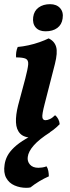

<svg xmlns="http://www.w3.org/2000/svg" viewBox="-36 -651 335 920"><path d="M121 9Q80 9 61 -10.5Q42 -30 40.5 -65Q39 -100 51 -147L85 -274Q97 -320 99 -341.5Q101 -363 87.5 -369.5Q74 -376 41 -376Q40 -389 42 -402Q44 -415 49 -426Q73 -428 100.5 -434Q128 -440 153.5 -449Q179 -458 197 -467Q225 -454 233 -426.5Q241 -399 227 -344L178 -153Q165 -103 167 -89Q169 -75 182 -75Q191 -75 203 -80.5Q215 -86 228 -99Q237 -92 243 -80.5Q249 -69 250 -56Q220 -25 187 -8Q154 9 121 9ZM182 -501Q151 -501 135 -519.5Q119 -538 123 -569Q127 -599 149 -615Q171 -631 204 -631Q235 -631 252 -612Q269 -593 264 -562Q260 -533 238.5 -517Q217 -501 182 -501ZM174 -25 204 -17Q152 16 126 45.5Q100 75 97 101Q94 122 107.5 137.5Q121 153 148 153Q156 153 166.5 151.5Q177 150 187 146Q193 155 195.5 168Q198 181 198 194Q175 204 152.5 217.5Q130 231 110 247Q105 248 100.5 248.5Q96 249 90 249Q60 249 33.5 237.5Q7 226 -6.5 201Q-20 176 -14 138Q-11 116 -0.5 96Q10 76 31.5 55.5Q53 35 87.5 14.5Q122 -6 174 -25Z"/></svg>

Font: Vollkorn SemiBold
Style: Italic
Weight: 600
Italic angle: -11°
Designer: Friedrich Althausen
Foundry: Friedrich Althausen
Version: Version 5.000